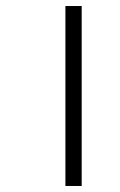

<svg xmlns="http://www.w3.org/2000/svg" viewBox="-20 -617 397 637"><path d="M197 0H251V-597H197Z"/></svg>

Font: Noto Sans Gujarati UI Light
Style: Regular
Weight: 300
Designer: Jelle Bosma - Monotype Design Team, Universal Thirst
Foundry: Monotype Imaging Inc.
Version: Version 2.106